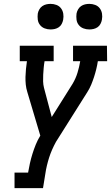

<svg xmlns="http://www.w3.org/2000/svg" viewBox="-20 -971 573 991"><path d="M55 0V-80H125Q129 -104 134.5 -128.5Q140 -153 147.5 -177Q155 -201 164.5 -224.5Q174 -248 188 -271L121 -496Q115 -515 113 -534.5Q111 -554 111.5 -574Q112 -594 114 -614.5Q116 -635 119 -655H82V-735H257V-655H210Q207 -638 205.5 -620.5Q204 -603 203 -585.5Q202 -568 202.5 -551Q203 -534 207 -518L247 -367L355 -539Q371 -566 380 -595.5Q389 -625 394 -655H357V-735H532L533 -655H485Q482 -635 477 -614.5Q472 -594 465.5 -574Q459 -554 451 -534.5Q443 -515 431 -496L269 -239Q258 -219 249 -198.5Q240 -178 233.5 -157.5Q227 -137 222 -116Q217 -95 214 -74L202 0ZM441 -819Q425 -819 410.5 -824.5Q396 -830 386.5 -842Q377 -854 375 -869.5Q373 -885 375 -901Q377 -912 383 -922.5Q389 -933 398.5 -939.5Q408 -946 419 -948.5Q430 -951 441 -951Q457 -951 471.5 -945.5Q486 -940 495 -928Q504 -916 506.5 -900.5Q509 -885 506 -869Q504 -858 498.5 -847.5Q493 -837 483.5 -830.5Q474 -824 463 -821.5Q452 -819 441 -819ZM241 -819Q225 -819 210.5 -824.5Q196 -830 186.5 -842Q177 -854 175 -869.5Q173 -885 175 -901Q177 -912 183 -922.5Q189 -933 198.5 -939.5Q208 -946 219 -948.5Q230 -951 241 -951Q257 -951 271.5 -945.5Q286 -940 295 -928Q304 -916 306.5 -900.5Q309 -885 306 -869Q304 -858 298.5 -847.5Q293 -837 283.5 -830.5Q274 -824 263 -821.5Q252 -819 241 -819Z"/></svg>

Font: Iosevka Curly Slab Medium
Style: Italic
Weight: 500
Italic angle: -9°
Monospace: yes
Designer: Belleve Invis
Foundry: Belleve Invis
Version: Version 22.1.2; ttfautohint (v1.8.4)